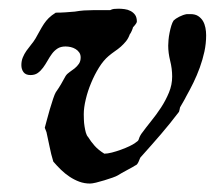

<svg xmlns="http://www.w3.org/2000/svg" viewBox="-20 -437 512 452"><path d="M105.5 -56.6Q100.1 -74.2 96.7 -91.8Q93.3 -109.4 89.4 -126L85.4 -136.2Q86.9 -141.6 90.1 -153.8Q93.3 -166 97.2 -179.4Q101.1 -192.9 105 -204.3Q108.9 -215.8 111.3 -219.7Q118.2 -229.5 123.5 -238.5Q128.9 -247.6 134.3 -257.8Q137.7 -263.2 143.8 -267.3Q149.9 -271.5 155.8 -276.1Q161.6 -280.8 165.8 -286.9Q169.9 -293 169.9 -301.8Q169.9 -308.6 166.5 -313.5Q163.1 -318.4 158 -321.5Q152.8 -324.7 146.5 -326.2Q140.1 -327.6 134.3 -327.6Q123 -327.6 115.5 -322.8Q107.9 -317.9 102.3 -310.3Q96.7 -302.7 91.8 -293.9Q86.9 -285.2 81.3 -277.6Q75.7 -270 68.8 -265.1Q62 -260.3 51.8 -260.3Q40.5 -260.3 35.4 -267.1Q30.3 -273.9 30.3 -283.7Q30.3 -293.5 33.7 -301.8Q37.1 -310.1 42.2 -317.4Q47.4 -324.7 53.2 -331.8Q59.1 -338.9 63.5 -346.2Q69.3 -356.4 74 -365Q78.6 -373.5 83.5 -380.9Q88.4 -388.2 94.7 -394.5Q101.1 -400.9 111.3 -407.2Q123.5 -407.2 134.5 -408Q145.5 -408.7 156.2 -409.7Q167 -411.6 177.7 -412.4Q188.5 -413.1 199.2 -413.1H239.3Q244.1 -415.5 248.3 -416Q252.4 -416.5 259.3 -416.5Q265.6 -416.5 273.2 -415.5Q280.8 -414.6 287.4 -411.1Q293.9 -407.7 298.1 -401.9Q302.2 -396 302.2 -386.2Q301.8 -382.8 297.9 -378.2Q293.9 -373.5 293 -372.6Q293 -371.1 290.3 -364.7Q287.6 -358.4 285.6 -356.4Q282.2 -346.7 276.6 -339.8Q271 -333 264.4 -327.1Q257.8 -321.3 250.2 -316.2Q242.7 -311 235.8 -305.2Q223.6 -294.9 213.1 -278.1Q202.6 -261.2 194.6 -241.9Q186.5 -222.7 181.9 -203.1Q177.2 -183.6 177.2 -168Q177.2 -163.1 177.5 -155.3Q177.7 -147.5 179 -139.6Q180.2 -131.8 182.1 -124.8Q184.1 -117.7 187.5 -114.3Q193.8 -104 202.6 -94Q211.4 -84 225.6 -75.2Q232.9 -75.2 243.4 -77.9Q253.9 -80.6 264.6 -84.5Q275.4 -88.4 284.7 -92.8Q293.9 -97.2 298.3 -100.6Q302.7 -103.5 304.2 -105Q305.7 -106.4 306.4 -108.4Q307.1 -110.4 308.1 -113.3Q309.1 -116.2 312.5 -121.6Q322.8 -135.7 335.4 -151.4Q348.1 -167 359.1 -183.8Q370.1 -200.7 377.7 -219Q385.3 -237.3 385.3 -256.8Q385.3 -275.4 380.6 -293.9Q376 -312.5 376 -329.6Q376 -334.5 376.7 -342.8Q377.4 -351.1 379.2 -359.9Q380.9 -368.7 383.3 -376.5Q385.7 -384.3 388.7 -388.7Q393.1 -393.1 402.1 -397.7Q411.1 -402.3 419.9 -403.8H428.2Q439.5 -403.8 446.5 -399.2Q453.6 -394.5 457.8 -387.5Q461.9 -380.4 463.6 -371.6Q465.3 -362.8 465.3 -354Q465.3 -334.5 461.2 -315.4Q457 -296.4 450.4 -278.1Q443.8 -259.8 435.3 -242.4Q426.8 -225.1 418 -209.5Q417.5 -208 415.5 -204.6Q413.6 -201.2 411.4 -197.3Q409.2 -193.4 407 -189.7Q404.8 -186 403.8 -184.1Q403.8 -183.1 402.8 -179Q401.9 -174.8 401.4 -173.8Q379.9 -145.5 358.9 -121.1Q337.9 -96.7 312.5 -68.4Q310.5 -66.9 309.3 -63.7Q308.1 -60.5 306.6 -57.1Q305.2 -53.7 303.2 -51Q301.3 -48.3 298.3 -47.4Q296.9 -46.4 291.3 -43.2Q285.6 -40 278.8 -36.4Q272 -32.7 265.9 -29.3Q259.8 -25.9 257.8 -24.4Q253.9 -22 244.9 -18.8Q235.8 -15.6 225.6 -12.5Q215.3 -9.3 206.1 -7.1Q196.8 -4.9 191.9 -4.9Q178.7 -4.9 166.7 -9.3Q154.8 -13.7 143.8 -21Q132.8 -28.3 123.3 -37.6Q113.8 -46.9 105.5 -56.6Z"/></svg>

Font: IM FELL English
Style: Italic
Weight: 400
Italic angle: -18°
Designer: Igino Marini
Foundry: Igino Marini
Version: 3.00